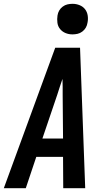

<svg xmlns="http://www.w3.org/2000/svg" viewBox="-39 -985 559 1005"><path d="M-19 0 250 -735H380L407 0H292L291 -164H151L96 0ZM291 -260 289 -490Q289 -510 289 -530.5Q289 -551 288 -572Q281 -551 274 -530.5Q267 -510 261 -490L183 -260ZM340 -805Q321 -805 304 -812Q287 -819 275.5 -833Q264 -847 261.5 -866Q259 -885 262 -904Q264 -918 271 -930Q278 -942 289.5 -950.5Q301 -959 314 -962Q327 -965 341 -965Q360 -965 377.5 -958Q395 -951 406 -937Q417 -923 420 -904Q423 -885 419 -866Q417 -852 410 -840Q403 -828 391.5 -819.5Q380 -811 367 -808Q354 -805 340 -805Z"/></svg>

Font: Iosevka
Style: Bold Italic
Weight: 700
Italic angle: -9°
Monospace: yes
Designer: Belleve Invis
Foundry: Belleve Invis
Version: Version 32.5.0; ttfautohint (v1.8.4)